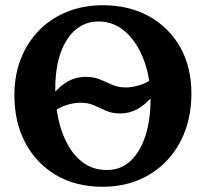

<svg xmlns="http://www.w3.org/2000/svg" viewBox="-20 -705 787 734"><path d="M372.8 9Q269.1 9 193.6 -36Q118 -80.9 76.5 -159.6Q35 -238.4 35 -340.5Q35 -419.1 60.5 -482.4Q86 -545.6 131.5 -591.1Q177 -636.6 238.6 -660.8Q300.2 -685 372.8 -685Q473.5 -685 549.6 -642.8Q625.7 -600.6 668.7 -524.9Q711.7 -449.3 711.7 -347.3Q711.7 -269.7 687.7 -204.6Q663.7 -139.5 618.6 -91.8Q573.6 -44 511.3 -17.5Q449 9 372.8 9ZM388.7 -55.1Q441.6 -55.1 478.7 -89.6Q515.8 -124 535.6 -184.6Q555.4 -245.3 555.4 -323.9Q555.4 -407.1 530.2 -474.9Q505 -542.6 460.2 -582.8Q415.5 -622.9 356 -622.9Q306.9 -622.9 269.8 -592Q232.7 -561.1 212 -503.5Q191.3 -445.9 191.3 -366Q191.3 -304.5 203.6 -248.4Q216 -192.3 240.7 -148.9Q265.4 -105.5 302.2 -80.3Q339.1 -55.1 388.7 -55.1ZM179.6 -275V-340.7Q211.2 -379.7 242.3 -395.4Q273.3 -411.2 306.3 -411.2Q339.1 -411.2 362.5 -401.3Q385.8 -391.4 408.7 -381.1Q431.6 -370.7 460.9 -370.7Q484.5 -370.7 513 -379.2Q541.5 -387.7 566.9 -407.5V-341.6Q536.8 -305.4 506.1 -288.4Q475.3 -271.3 440.2 -271.3Q408 -271.3 385.1 -281.7Q362.2 -292 339.8 -302.2Q317.3 -312.3 287 -312.3Q263.1 -312.3 234.8 -303.5Q206.6 -294.8 179.6 -275Z"/></svg>

Font: Vollkorn
Style: Regular
Weight: 400
Designer: Friedrich Althausen
Foundry: Friedrich Althausen
Version: Version 5.001